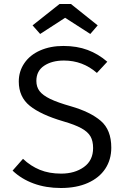

<svg xmlns="http://www.w3.org/2000/svg" viewBox="-20 -930 640 961"><path d="M285 11Q210 11 148.5 -11.5Q87 -34 43 -76L95 -135Q133 -99 179.5 -80Q226 -61 286 -61Q354 -61 400 -94Q446 -127 446 -189Q446 -224 433 -247Q420 -270 387.5 -288Q355 -306 296 -323Q184 -356 129 -400.5Q74 -445 74 -522Q74 -573 102 -614Q130 -655 181 -677.5Q232 -700 297 -700Q365 -700 418.5 -680Q472 -660 517 -621L465 -565Q394 -627 300 -627Q240 -627 201 -601Q162 -575 162 -525Q162 -495 178 -474Q194 -453 231 -435Q268 -417 335 -398Q432 -370 484.5 -325Q537 -280 537 -191Q537 -131 507 -85.5Q477 -40 420 -14.5Q363 11 285 11ZM469 -803 432 -760 306 -841 181 -760 143 -803 278 -910H335Z"/></svg>

Font: FiraDG Mono
Style: Regular
Weight: 400
Designer: Carrois Corporate & Edenspiekermann AG
Foundry: Carrois Corporate GbR & Edenspiekermann AG
Version: Version 3.206